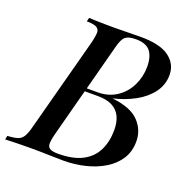

<svg xmlns="http://www.w3.org/2000/svg" viewBox="-162 -829 936 951"><g transform="rotate(20 306.0 -354.0)"><path d="M422 -707Q524 -707 572 -671.5Q620 -636 620 -578Q620 -526 589 -484.5Q558 -443 506.5 -415Q455 -387 394 -373Q493 -362 535.5 -317.5Q578 -273 578 -213Q578 -159 552.5 -119.5Q527 -80 483.5 -53.5Q440 -27 385 -13.5Q330 0 270 0Q234 0 193.5 -1.5Q153 -3 97 -3Q73 -3 48 -2.5Q23 -2 1 -1.5Q-21 -1 -36 0L-32 -20Q2 -22 21 -28Q40 -34 51 -52Q62 -70 71 -106L203 -602Q210 -632 211 -650.5Q212 -669 197.5 -678.5Q183 -688 144 -688L149 -708Q164 -707 185.5 -706.5Q207 -706 231.5 -705.5Q256 -705 279 -705Q318 -705 352 -706Q386 -707 422 -707ZM233 -359 237 -376H313Q372 -376 414.5 -404.5Q457 -433 479.5 -479.5Q502 -526 502 -578Q502 -632 479.5 -660Q457 -688 404 -688Q365 -688 348.5 -674.5Q332 -661 321 -617L186 -106Q179 -79 178 -60Q177 -41 189 -32Q201 -23 233 -23Q312 -23 361 -48.5Q410 -74 433 -120.5Q456 -167 456 -229Q456 -269 442.5 -298Q429 -327 399.5 -343Q370 -359 322 -359Z"/></g></svg>

Font: Playfair Display Medium
Style: Italic
Weight: 500
Italic angle: -14°
Designer: Claus Eggers Sørensen
Foundry: Claus Eggers Sørensen
Version: Version 1.203